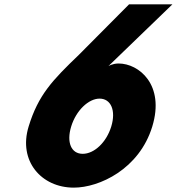

<svg xmlns="http://www.w3.org/2000/svg" viewBox="-20 -845 810 880"><path d="M770.1 -825H571.4L341.8 -594C220 -477 155.5 -410 111.2 -265C62.9 -107 169.6 15 318.2 15C435.3 15 618.3 -70 677.9 -265C736.6 -457 616.2 -554 523.6 -554C495.9 -554 476.9 -542 476.9 -542ZM306.2 -265C328.8 -339 386.1 -393 436.4 -393C488.2 -393 512.5 -339 489.9 -265C467.9 -193 412.3 -140 359.1 -140C305.9 -140 284.2 -193 306.2 -265Z"/></svg>

Font: Hussar
Style: BdSuprConOblThree
Weight: 700
Foundry: Cannot Into Space Fonts
Version: Version 2.00